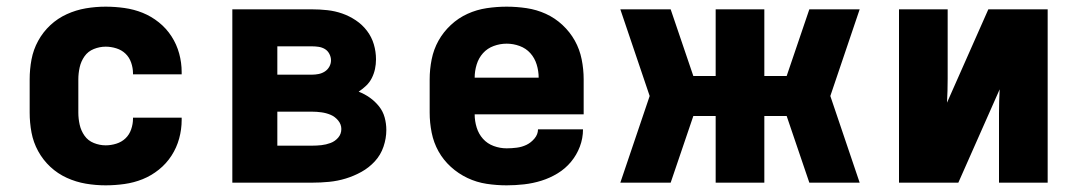

<svg xmlns="http://www.w3.org/2000/svg" viewBox="-20 -548 3240 576"><path d="M297 8Q267 8 237.5 3Q208 -2 180.5 -14.5Q153 -27 131 -47.5Q109 -68 94.5 -94.5Q80 -121 74.5 -150.5Q69 -180 69 -210V-310Q69 -340 74.5 -369.5Q80 -399 94.5 -425.5Q109 -452 131 -472.5Q153 -493 180.5 -505.5Q208 -518 237.5 -523Q267 -528 297 -528Q325 -528 353.5 -524Q382 -520 408 -509.5Q434 -499 456.5 -481Q479 -463 494.5 -439Q510 -415 517.5 -387.5Q525 -360 525 -332V-325H379V-328Q379 -344 373.5 -360Q368 -376 356.5 -387Q345 -398 329 -403Q313 -408 297 -408Q279 -408 261.5 -401Q244 -394 233.5 -379Q223 -364 219 -346Q215 -328 215 -310V-210Q215 -192 219 -174Q223 -156 233.5 -141Q244 -126 261.5 -119Q279 -112 297 -112Q313 -112 329 -117Q345 -122 356.5 -133Q368 -144 373.5 -160Q379 -176 379 -192V-195H525V-188Q525 -160 517.5 -132.5Q510 -105 494.5 -81Q479 -57 456.5 -39Q434 -21 408 -10.5Q382 0 353.5 4Q325 8 297 8Z M677 0V-520H916Q939 -520 962 -517.5Q985 -515 1006.5 -507.5Q1028 -500 1047.5 -487Q1067 -474 1081 -455.5Q1095 -437 1101.5 -415Q1108 -393 1108 -370Q1108 -355 1105 -341Q1102 -327 1095.5 -314Q1089 -301 1078.5 -291Q1068 -281 1056 -273Q1074 -266 1089.5 -255Q1105 -244 1117 -229Q1129 -214 1134 -195.5Q1139 -177 1139 -158Q1139 -133 1130.5 -108Q1122 -83 1104.5 -64Q1087 -45 1064.5 -32.5Q1042 -20 1017.5 -12.5Q993 -5 967.5 -2.5Q942 0 916 0ZM812 -324H916Q926 -324 936 -326Q946 -328 954.5 -333.5Q963 -339 968 -348Q973 -357 973 -367Q973 -377 968 -386.5Q963 -396 954.5 -401Q946 -406 936 -407.5Q926 -409 916 -409H812ZM812 -111H916Q930 -111 944 -112.5Q958 -114 971.5 -119Q985 -124 994.5 -135Q1004 -146 1004 -161Q1004 -175 994.5 -186.5Q985 -198 972 -203.5Q959 -209 944.5 -211Q930 -213 916 -213H812Z M1500 8Q1470 8 1440 3.5Q1410 -1 1382.5 -14Q1355 -27 1332.5 -47.5Q1310 -68 1295.5 -94Q1281 -120 1275 -150Q1269 -180 1269 -210V-310Q1269 -340 1275 -370Q1281 -400 1295.5 -426Q1310 -452 1332.5 -473Q1355 -494 1382.5 -506.5Q1410 -519 1440 -523.5Q1470 -528 1500 -528Q1530 -528 1560 -523.5Q1590 -519 1617.5 -506.5Q1645 -494 1667.5 -473Q1690 -452 1704.5 -426Q1719 -400 1725 -370Q1731 -340 1731 -310V-205H1404Q1404 -185 1410 -165.5Q1416 -146 1429 -131.5Q1442 -117 1461 -110Q1480 -103 1500 -103Q1515 -103 1530.5 -105Q1546 -107 1559.5 -113.5Q1573 -120 1583.5 -132.5Q1594 -145 1594 -160H1729Q1729 -133 1719.5 -108Q1710 -83 1693 -62.5Q1676 -42 1653 -28Q1630 -14 1604.5 -6Q1579 2 1552.5 5Q1526 8 1500 8ZM1596 -315Q1596 -335 1590 -354.5Q1584 -374 1571 -388.5Q1558 -403 1539 -410Q1520 -417 1500 -417Q1480 -417 1461 -410Q1442 -403 1429 -388.5Q1416 -374 1410 -354.5Q1404 -335 1404 -315Z M2559 0H2408L2340 -200H2273V0H2127V-200H2060Q2043 -150 2026 -100Q2009 -50 1992 0H1841L1929 -260L1841 -520H1992L2060 -320H2127V-520H2273V-320H2340L2408 -520H2559L2471 -260Z M2677 0V-520H2823V-312Q2823 -294 2822.5 -276Q2822 -258 2821 -240L2945 -520H3123V0H2977V-208Q2977 -226 2977.5 -244Q2978 -262 2979 -280L2855 0Z"/></svg>

Font: Iosevka Aile Heavy
Style: Regular
Weight: 900
Designer: Belleve Invis
Foundry: Belleve Invis
Version: Version 31.1.0; ttfautohint (v1.8.4)